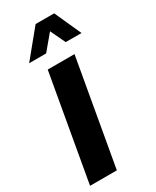

<svg xmlns="http://www.w3.org/2000/svg" viewBox="-196 -779 676 832"><g transform="rotate(-30 142.5 -362.5)"><path d="M-7 0 86 -528H220L127 0ZM30 -592 139 -725H232L292 -592H213L163 -697H203L115 -592Z"/></g></svg>

Font: Archivo ExtraCondensed ExtraBold
Style: Italic
Weight: 800
Width: 2
Italic angle: -10°
Designer: Hector Gatti
Foundry: Omnibus-Type
Version: Version 2.001